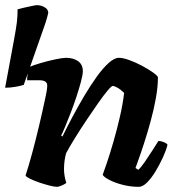

<svg xmlns="http://www.w3.org/2000/svg" viewBox="-64 -724 670 744"><path d="M-44.2 -384 -10 -568Q-1.5 -614 1.4 -638Q4.2 -662 4.2 -688Q14.7 -691 30.3 -694.5Q46 -698 60.3 -701Q74.5 -704 79.3 -704Q94.5 -704 108.7 -696Q123 -688 123 -674Q123 -672 118.2 -655Q113.5 -638 104.9 -614L28 -395Q15.6 -391 -4.8 -387.5Q-25.2 -384 -44.2 -384ZM158 0Q147 0 127.5 -5Q108 -10 87.5 -17Q67 -24 52 -31.5Q37 -39 35 -44Q47 -80 61 -132Q75 -184 88 -239Q101 -294 110 -337Q115 -359 117 -372Q119 -385 119 -393Q119 -413 88 -413H41Q41 -426 44 -441Q47 -456 49 -464Q64 -471 93 -479.5Q122 -488 150.5 -494Q179 -500 192 -500Q220 -500 238.5 -487Q257 -474 257 -448Q257 -435 250 -408.5Q243 -382 232.5 -350Q222 -318 210 -287Q198 -256 188 -232Q178 -208 173 -199L178 -195Q195 -230 216.5 -270.5Q238 -311 262 -351.5Q286 -392 310 -425.5Q334 -459 356.5 -479.5Q379 -500 397 -500Q413 -500 437.5 -491Q462 -482 486.5 -469Q511 -456 528.5 -443.5Q546 -431 548 -425Q548 -388 540 -343.5Q532 -299 519.5 -253.5Q507 -208 494.5 -169.5Q482 -131 472.5 -105Q463 -79 461 -73L472 -66Q483 -76 497 -96.5Q511 -117 525.5 -139.5Q540 -162 550 -178Q559 -178 571 -173Q583 -168 585 -163Q580 -142 567.5 -114.5Q555 -87 539 -60.5Q523 -34 506 -17Q489 0 474 0Q442 0 411 -8Q380 -16 358.5 -27.5Q337 -39 334 -47Q339 -60 350.5 -94Q362 -128 375.5 -174.5Q389 -221 400.5 -271Q412 -321 417 -364Q404 -377 391.5 -384Q379 -391 373 -391Q368 -391 352.5 -372.5Q337 -354 316 -324Q295 -294 271.5 -259Q248 -224 227 -190Q206 -156 192 -130Q184 -100 184 -69Q184 -55 186.5 -41Q189 -27 193 -15Q186 -10 176 -5.5Q166 -1 158 0Z"/></svg>

Font: Texturina Black
Style: Italic
Weight: 900
Italic angle: -11°
Designer: Guillermo Torres Carreño
Foundry: Omnibus-Type
Version: Version 1.002; ttfautohint (v1.8.3)